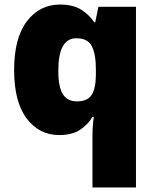

<svg xmlns="http://www.w3.org/2000/svg" viewBox="-20 -583 683 843"><path d="M386 11Q386 -30 392 -70H386Q367 -37 332 -13.5Q297 10 240 10Q152 10 97 -63Q42 -136 42 -276Q42 -416 98 -489.5Q154 -563 243 -563Q301 -563 336.5 -540.5Q372 -518 394 -485H398L412 -553H577V240H386ZM318 -138Q365 -138 383 -167.5Q401 -197 401 -256V-279Q401 -344 383.5 -379.5Q366 -415 315 -415Q236 -415 236 -273Q236 -201 256 -169.5Q276 -138 318 -138Z"/></svg>

Font: Noto Sans Lao Black
Style: Regular
Weight: 900
Designer: Monotype Design Team
Foundry: Monotype Imaging Inc.
Version: Version 2.003; ttfautohint (v1.8.4.7-5d5b)